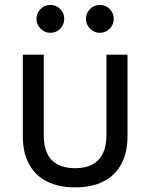

<svg xmlns="http://www.w3.org/2000/svg" viewBox="-20 -768 624 797"><path d="M291.5 9.8Q222.7 9.8 174.1 -15.1Q125.5 -40 100.1 -87.6Q74.7 -135.3 74.7 -202.6V-541H161.6V-207Q161.6 -161.6 176 -131.1Q190.4 -100.6 219.5 -85.2Q248.5 -69.8 291.5 -69.8Q335 -69.8 363.8 -85.2Q392.6 -100.6 407.2 -131.1Q421.9 -161.6 421.9 -207V-541H509.3V-202.6Q509.3 -135.3 483.9 -87.6Q458.5 -40 409.9 -15.1Q361.3 9.8 291.5 9.8ZM394.5 -631.8Q370.6 -631.8 353.8 -648.9Q336.9 -666 336.9 -689.9Q336.9 -713.9 353.8 -730.7Q370.6 -747.6 394.5 -747.6Q418.5 -747.6 435.3 -730.7Q452.1 -713.9 452.1 -689.9Q452.1 -666 435.3 -648.9Q418.5 -631.8 394.5 -631.8ZM189.5 -631.8Q165.5 -631.8 148.4 -648.9Q131.3 -666 131.3 -689.9Q131.3 -713.9 148.4 -730.7Q165.5 -747.6 189.5 -747.6Q212.9 -747.6 229.7 -730.7Q246.6 -713.9 246.6 -689.9Q246.6 -666 230 -648.9Q213.4 -631.8 189.5 -631.8Z"/></svg>

Font: Inter 17pt
Style: Regular
Weight: 400
Version: Version 4.001;git-66647c0bb